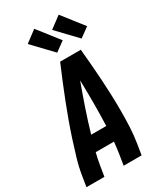

<svg xmlns="http://www.w3.org/2000/svg" viewBox="-240 -1071 980 1158"><g transform="rotate(-30 250.0 -492.5)"><path d="M2 0 14 -74Q23 -130 39.5 -185.5Q56 -241 74 -296.5Q92 -352 112 -407Q132 -462 153.5 -517Q175 -572 197.5 -626.5Q220 -681 243 -735H387Q392 -681 396.5 -626.5Q401 -572 404.5 -517Q408 -462 410 -407Q412 -352 412 -296.5Q412 -241 409.5 -185.5Q407 -130 398 -74L386 0H261L273 -74Q276 -94 278.5 -114.5Q281 -135 283 -155H156Q151 -135 146.5 -114.5Q142 -94 139 -74L127 0ZM290 -260Q293 -340 293 -419Q293 -498 291 -577Q262 -498 235 -419Q208 -340 185 -260ZM425 -791 297 -925 377 -985 491 -839ZM255 -791 127 -925 207 -985 321 -839Z"/></g></svg>

Font: Iosevka Term Curly Extrabold
Style: Italic
Weight: 800
Italic angle: -9°
Designer: Belleve Invis
Foundry: Belleve Invis
Version: Version 32.3.0